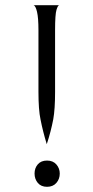

<svg xmlns="http://www.w3.org/2000/svg" viewBox="-20 -708 359 739"><path d="M185 -249Q176 -202 160 -153Q145 -202 136 -248Q128 -285 128 -355V-592Q128 -639 122.5 -662.5Q117 -686 109 -688H208Q203 -688 197.5 -670.5Q192 -653 192 -592V-354Q192 -288 185 -249ZM113 -40Q113 -61 125.5 -75.5Q138 -90 161 -90Q184 -90 197 -75Q210 -60 210 -40Q210 -19 197 -4Q184 11 161 11Q138 11 125.5 -4Q113 -19 113 -40Z"/></svg>

Font: BellefairVN
Style: Regular
Weight: 400
Designer: Nick Shinn, Liron Lavi Turkenic
Foundry: Shinntype
Version: Version 1.003